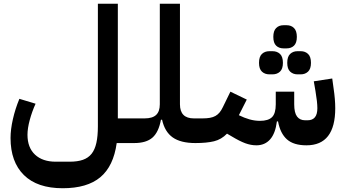

<svg xmlns="http://www.w3.org/2000/svg" viewBox="-20 -760 1835 1020"><path d="M313 240Q178 240 107 170Q36 100 36 -27Q36 -72 48.5 -127Q61 -182 83 -235L169 -209Q150 -167 138 -122.5Q126 -78 126 -44Q126 24 166 61.5Q206 99 276 99H350Q392 99 420.5 89Q449 79 466.5 57Q484 35 492 -1Q500 -37 500 -89V-740H606V-131H720V-27L693 0H600Q583 123 513 181.5Q443 240 313 240Z M693 -104 720 -131H748Q790 -131 809.5 -149.5Q829 -168 829 -206V-740H936V-206Q936 -131 1010 -131H1045V-27L1018 0Q940 0 897.5 -30Q855 -60 841 -124H835Q823 -58 790 -29Q757 0 693 0Z M1018 -104 1045 -131H1056Q1078 -131 1095 -134Q1112 -137 1124.5 -144Q1137 -151 1146.5 -162.5Q1156 -174 1164 -191L1204 -273L1291 -231L1249 -148Q1277 -134 1305 -126Q1333 -118 1361 -118Q1405 -118 1425 -137.5Q1445 -157 1445 -206V-273H1543V-206Q1543 -161 1558 -141Q1573 -121 1601 -121H1614Q1666 -121 1666 -185Q1666 -217 1656 -276L1647 -328L1745 -343L1752 -292Q1761 -232 1761 -185Q1761 12 1608 12Q1540 12 1504.5 -19.5Q1469 -51 1457 -115H1451Q1443 -51 1415 -19.5Q1387 12 1342 12Q1313 12 1283 1Q1253 -10 1210 -36L1186 -50Q1156 -19 1117 -9.5Q1078 0 1018 0ZM1560 -365Q1537 -365 1521.5 -379.5Q1506 -394 1506 -426Q1506 -459 1521.5 -473.5Q1537 -488 1560 -488H1578Q1601 -488 1616.5 -473.5Q1632 -459 1632 -426Q1632 -394 1616.5 -379.5Q1601 -365 1578 -365ZM1411 -365Q1387 -365 1371.5 -379.5Q1356 -394 1356 -426Q1356 -459 1371.5 -473.5Q1387 -488 1411 -488H1428Q1452 -488 1467.5 -473.5Q1483 -459 1483 -426Q1483 -394 1467.5 -379.5Q1452 -365 1428 -365ZM1486 -503Q1462 -503 1447 -517.5Q1432 -532 1432 -564Q1432 -596 1447 -611Q1462 -626 1486 -626H1503Q1527 -626 1542 -611Q1557 -596 1557 -564Q1557 -532 1542 -517.5Q1527 -503 1503 -503Z"/></svg>

Font: IBM Plex Arabic SemiBold
Style: Regular
Weight: 600
Designer: Mike Abbink, Paul van der Laan, Pieter van Rosmalen, Wael Morcos, Khajak Apelian
Foundry: Bold Monday
Version: Version 1.0